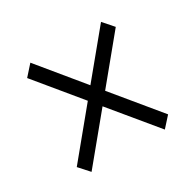

<svg xmlns="http://www.w3.org/2000/svg" viewBox="-103 -593 668 656"><g transform="rotate(-30 230.5 -265.0)"><path d="M47.4 -90.3 193.4 -267.6 52.7 -438.5 88.4 -478.5 227.5 -309.1 367.2 -478.5 402.3 -438.5 261.7 -267.6 407.7 -90.3 372.1 -50.8 227.5 -226.1 83 -50.8Z"/></g></svg>

Font: MAUL Condensed Light
Style: Light
Weight: 300
Designer: MAUL
Version: Version 2.137; 2017; ttfautohint (v1.8.3)